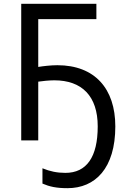

<svg xmlns="http://www.w3.org/2000/svg" viewBox="-20 -734 658 1004"><path d="M264 -314C408 -314 491 -232 491 -73C491 87 433 170 322 170C278 170 241 162 202 146V226C239 242 275 250 333 250C478 250 583 146 583 -73C583 -270 476 -393 280 -393C246 -393 204 -388 180 -384V-634H484V-714H91V0H180V-307C199 -310 238 -314 264 -314Z"/></svg>

Font: Noto Sans Thai
Style: Regular
Weight: 400
Designer: Monotype Design Team
Foundry: Monotype Imaging Inc.
Version: Version 1.901